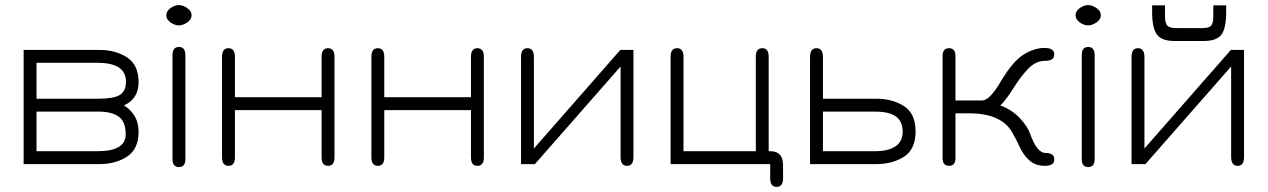

<svg xmlns="http://www.w3.org/2000/svg" viewBox="-20 -647 4998 757"><path d="M73.2 -450.2H371.1Q436.5 -450.2 481.4 -420.4Q526.4 -390.6 526.4 -323.7Q526.4 -256.8 468.8 -231.4Q526.4 -195.3 526.4 -127.4Q526.4 -59.6 481.4 -29.8Q436.5 0 371.1 0H73.2ZM364.3 -50.8Q475.6 -50.8 475.6 -117.2Q475.6 -167 448.2 -187Q420.9 -207 368.2 -207H124V-50.8ZM124 -399.4V-257.8H368.2Q427.7 -257.8 452.1 -272.5Q476.6 -287.1 476.6 -325.2Q476.6 -399.4 364.3 -399.4Z M710.9 -19.5Q710.9 11.7 685.5 11.7Q660.2 11.7 660.2 -19.5V-429.7Q660.2 -461.9 685.5 -461.9Q710.9 -461.9 710.9 -429.7ZM635.7 -586.9Q635.7 -603.5 652.3 -615.2Q668.9 -627 685.1 -627Q701.2 -627 718.3 -615.2Q735.4 -603.5 735.4 -586.9Q735.4 -570.3 718.3 -558.6Q701.2 -546.9 685.1 -546.9Q668.9 -546.9 652.3 -558.6Q635.7 -570.3 635.7 -586.9Z M906.2 -26.4Q906.2 6.8 880.9 6.8Q855.5 6.8 855.5 -26.4V-422.9Q855.5 -457 880.9 -457Q906.2 -457 906.2 -422.9V-263.7H1248V-422.9Q1248 -457 1273.4 -457Q1298.8 -457 1298.8 -422.9V-26.4Q1298.8 6.8 1273.4 6.8Q1248 6.8 1248 -26.4V-212.9H906.2Z M1495.1 -26.4Q1495.1 6.8 1469.7 6.8Q1444.3 6.8 1444.3 -26.4V-422.9Q1444.3 -457 1469.7 -457Q1495.1 -457 1495.1 -422.9V-263.7H1836.9V-422.9Q1836.9 -457 1862.3 -457Q1887.7 -457 1887.7 -422.9V-26.4Q1887.7 6.8 1862.3 6.8Q1836.9 6.8 1836.9 -26.4V-212.9H1495.1Z M2477.5 -450.2V-27.3Q2477.5 6.8 2452.1 6.8Q2426.8 6.8 2426.8 -28.3V-384.8L2088.9 0H2034.2V-422.9Q2034.2 -457 2059.6 -457Q2085 -457 2085 -421.9V-61.5L2425.8 -450.2Z M3067.4 55.7Q3067.4 89.8 3042 89.8Q3016.6 89.8 3016.6 55.7V0H2624V-423.8Q2624 -457 2649.4 -457Q2674.8 -457 2674.8 -423.8V-50.8H2960V-423.8Q2960 -457 2985.4 -457Q3010.7 -457 3010.7 -423.8V-50.8H3017.6Q3067.4 -50.8 3067.4 4.9Z M3427.7 -50.8Q3539.1 -50.8 3539.1 -128.9Q3538.1 -183.6 3489.3 -199.2Q3465.8 -207 3427.7 -207H3224.6V-50.8ZM3173.8 0V-422.9Q3173.8 -457 3199.2 -457Q3224.6 -457 3224.6 -422.9V-257.8H3434.6Q3499 -257.8 3544.4 -228.5Q3589.8 -199.2 3589.8 -128.9Q3589.8 -58.6 3544.4 -29.3Q3499 0 3434.6 0Z M3747.1 -251H3852.5Q3881.8 -251 3924.8 -324.2Q3973.6 -406.2 4016.1 -432.1Q4058.6 -458 4097.7 -458Q4136.7 -458 4136.7 -432.6Q4136.7 -407.2 4100.6 -407.2Q4064.5 -407.2 4035.2 -377.4Q4005.9 -347.7 3975.6 -299.3Q3945.3 -251 3923.8 -231.4Q3970.7 -213.9 4001.5 -180.7Q4032.2 -147.5 4042 -118.2Q4068.4 -43.9 4102.5 -43.9Q4136.7 -43.9 4136.7 -18.6Q4136.7 6.8 4099.6 6.8Q4062.5 6.8 4038.6 -14.6Q4014.6 -36.1 4001 -66.4Q3987.3 -96.7 3969.7 -127Q3925.8 -200.2 3801.8 -200.2H3747.1V-23.4Q3747.1 6.8 3721.7 6.8Q3696.3 6.8 3696.3 -23.4V-425.8Q3696.3 -457 3721.7 -457Q3747.1 -457 3747.1 -425.8Z M4295.9 -19.5Q4295.9 11.7 4270.5 11.7Q4245.1 11.7 4245.1 -19.5V-429.7Q4245.1 -461.9 4270.5 -461.9Q4295.9 -461.9 4295.9 -429.7ZM4220.7 -586.9Q4220.7 -603.5 4237.3 -615.2Q4253.9 -627 4270 -627Q4286.1 -627 4303.2 -615.2Q4320.3 -603.5 4320.3 -586.9Q4320.3 -570.3 4303.2 -558.6Q4286.1 -546.9 4270 -546.9Q4253.9 -546.9 4237.3 -558.6Q4220.7 -570.3 4220.7 -586.9Z M4814.5 -599.6Q4814.5 -536.1 4795.9 -510.7Q4777.3 -485.4 4725.6 -485.4H4611.3Q4559.6 -485.4 4541 -511.2Q4522.5 -537.1 4522.5 -599.6V-626H4573.2V-584Q4573.2 -555.7 4582.5 -545.9Q4591.8 -536.1 4619.1 -536.1H4718.8Q4746.1 -536.1 4754.9 -545.4Q4763.7 -554.7 4763.7 -584V-626H4814.5ZM4884.8 -450.2V-27.3Q4884.8 6.8 4859.4 6.8Q4834 6.8 4834 -28.3V-384.8L4496.1 0H4441.4V-422.9Q4441.4 -457 4466.8 -457Q4492.2 -457 4492.2 -421.9V-61.5L4833 -450.2Z"/></svg>

Font: Jura
Style: Book
Weight: 400
Version: Version 2.5